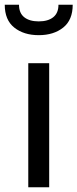

<svg xmlns="http://www.w3.org/2000/svg" viewBox="-23 -788 326 808"><path d="M184 -522V0H96V-522ZM-3 -768H57Q57 -733 79 -715.5Q101 -698 140 -698Q179 -698 201 -715.5Q223 -733 223 -768H283Q283 -704 243 -672Q203 -640 140 -640Q77 -640 37 -672Q-3 -704 -3 -768Z"/></svg>

Font: Amiko
Style: Regular
Weight: 400
Designer: Pablo Impallari, Rodrigo Fuenzalida, Andres Torresi
Foundry: Impallari Type
Version: Version 1.001; ttfautohint (v1.3)